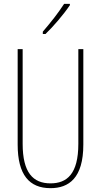

<svg xmlns="http://www.w3.org/2000/svg" viewBox="-20 -970 526 1000"><path d="M344 -943V-950H314C280 -898 248 -858 203 -805V-793H217C256 -830 311 -894 344 -943ZM414 -217V-714H388V-221C388 -63 328 -15 243 -15C152 -15 98 -71 98 -221V-714H72V-217C72 -59 133 10 243 10C338 10 414 -42 414 -217Z"/></svg>

Font: Noto Sans Gurmukhi UI ExtraCondensed Thin
Style: Regular
Weight: 100
Width: 2
Designer: Jelle Bosma - Monotype Design Team
Foundry: Monotype Imaging Inc.
Version: Version 2.004